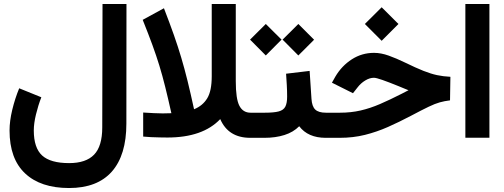

<svg xmlns="http://www.w3.org/2000/svg" viewBox="-20 -697 2548 971"><path d="M189 -205.1Q172.9 -163.6 161.9 -118.2Q150.9 -72.8 150.9 -37.1Q150.9 50.8 193.1 89.4Q235.4 127.9 329.6 127.9Q414.6 127.9 455.8 85.2Q497.1 42.5 497.1 -52.7L498.5 -676.8H619.6L619.1 -71.8Q619.1 87.4 545.7 170.7Q472.2 253.9 329.1 253.9Q185.5 253.9 106.9 179.9Q28.3 106 28.3 -37.1Q28.3 -85 42 -141.8Q55.7 -198.7 77.1 -250.5Z M1050.8 -311.5V-676.8H1172.4V-286.6Q1172.4 -196.8 1190.7 -161.9Q1209 -127 1247.1 -127H1264.6V0H1245.6Q1134.8 0 1093.8 -94.7Q1005.4 -1.5 826.7 -1.5Q812.5 -1.5 790 -2Q767.6 -2.4 744.1 -3.4Q720.7 -4.4 704.1 -6.3V-127.9Q729 -126 758.1 -124.8Q787.1 -123.5 803.2 -123.5Q822.3 -123.5 846.7 -124.5Q829.6 -201.2 815.4 -258.1Q801.3 -314.9 785.9 -365.2Q770.5 -415.5 750.5 -470.2Q730.5 -524.9 701.7 -596.7L809.1 -655.3Q838.4 -579.6 859.4 -520Q880.4 -460.4 896.7 -405.3Q913.1 -350.1 928.5 -287.8Q943.8 -225.6 961.4 -144.5Q1004.9 -162.1 1027.8 -199.5Q1050.8 -236.8 1050.8 -311.5Z M1639.2 0H1627.4Q1537.6 0 1493.2 -58.6Q1463.4 -28.3 1418.5 -14.2Q1373.5 0 1317.9 0H1245.1V-127H1318.8Q1365.2 -127 1389.6 -133.5Q1414.1 -140.1 1423.1 -158Q1432.1 -175.8 1432.1 -208.5Q1432.1 -236.8 1430.4 -267.1Q1428.7 -297.4 1426.8 -324.2L1545.9 -338.4L1555.2 -197.3Q1557.6 -159.2 1574.2 -143.1Q1590.8 -127 1628.4 -127H1639.2ZM1409.2 -496.6 1488.8 -575.7 1568.4 -496.1 1488.8 -416.5ZM1244.6 -496.6 1324.2 -575.7 1403.8 -496.6 1324.2 -416.5Z M1825.2 -575.7 1910.2 -660.2 1995.1 -575.7 1910.2 -490.7ZM1619.6 0V-127H1699.2Q1754.9 -127 1803.5 -138.2Q1852.1 -149.4 1901.9 -170.9Q1951.7 -192.4 2011.2 -222.7L2045.9 -240.7Q2037.6 -243.7 2027.1 -248.3Q2016.6 -252.9 1994.6 -261.7Q1945.3 -281.7 1913.8 -292.7Q1882.3 -303.7 1871.1 -303.7Q1849.6 -303.7 1827.1 -290Q1804.7 -276.4 1788.6 -255.4L1765.1 -225.6L1658.7 -278.8L1676.3 -310.1Q1708.5 -364.3 1759.3 -397Q1810.1 -429.7 1871.6 -429.7Q1906.7 -429.7 1945.6 -415.8Q1984.4 -401.9 2027.8 -380.9Q2084 -353.5 2121.6 -338.6Q2159.2 -323.7 2190.2 -317.1Q2221.2 -310.5 2257.8 -308.6L2255.9 -189.5Q2227.5 -186 2204.1 -179.4Q2180.7 -172.9 2147.9 -157.2Q2115.2 -141.6 2059.1 -111.8Q1999 -80.1 1942.1 -54.9Q1885.3 -29.8 1825.7 -14.9Q1766.1 0 1697.8 0Z M2333.5 -676.8H2455.1V-0.5H2333.5Z"/></svg>

Font: Vazir WOL-UI
Style: Bold-WOL-UI
Weight: 700
Designer: Saber Rastikerdar
Foundry: Saber Rastikerdar
Version: Version 30.1.0